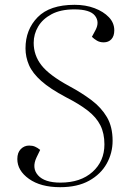

<svg xmlns="http://www.w3.org/2000/svg" viewBox="-20 -764 537 798"><path d="M448 -179Q448 -128 423.5 -84Q399 -40 350.5 -13Q302 14 230 14Q149 14 100.5 -20.5Q52 -55 52 -103Q52 -130 66.5 -144.5Q81 -159 101 -159Q115 -159 125.5 -154.5Q136 -150 147 -141L132 -110Q111 -66 138 -35.5Q165 -5 231 -5Q315 -5 364.5 -49.5Q414 -94 414 -164Q414 -210 397 -243.5Q380 -277 344.5 -304.5Q309 -332 254 -360Q188 -395 151.5 -427.5Q115 -460 100.5 -493.5Q86 -527 86 -563Q86 -641 136.5 -692.5Q187 -744 290 -744Q336 -744 373 -730Q410 -716 432.5 -692.5Q455 -669 455 -638Q455 -614 443 -601Q431 -588 411 -588Q395 -588 383 -595Q371 -602 362 -611L377 -639Q395 -673 374.5 -699Q354 -725 289 -725Q232 -725 194.5 -705Q157 -685 138.5 -653.5Q120 -622 120 -586Q120 -534 152.5 -492.5Q185 -451 268 -406Q320 -378 360.5 -347.5Q401 -317 424.5 -277Q448 -237 448 -179Z"/></svg>

Font: Display Extralight
Style: Italic
Weight: 200
Italic angle: -2°
Designer: Latin by Veronika Burian and Jose Scaglione. Greek by Irene Vlachou. Cyrillic by Vera Evstafieva
Foundry: TypeTogether
Version: Version 3.002